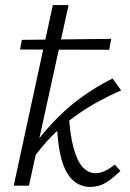

<svg xmlns="http://www.w3.org/2000/svg" viewBox="-20 -731 510 756"><path d="M34 0 188 -711H250L94 0ZM335 5Q297 5 268 -20.5Q239 -46 223 -101Q207 -156 204 -245L250 -291Q255 -202 269.5 -149Q284 -96 306 -72.5Q328 -49 356 -49Q372 -49 386.5 -55Q401 -61 413 -69Q425 -77 432 -83L454 -58Q426 -30 398 -12.5Q370 5 335 5ZM107 -102 83 -117Q132 -188 185 -245Q238 -302 297.5 -345.5Q357 -389 423 -422L457 -375Q413 -356 367 -331Q321 -306 275 -273Q229 -240 186.5 -197.5Q144 -155 107 -102ZM410 -535 59 -536 66 -574 418 -578Z"/></svg>

Font: Ysabeau Infant
Style: Italic
Weight: 400
Italic angle: -12°
Designer: Christian Thalmann (Catharsis Fonts)
Version: Version 2.001;gftools[0.9.30]; featfreeze: ss01,ss02,lnum